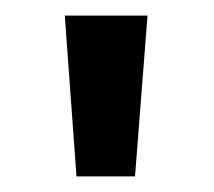

<svg xmlns="http://www.w3.org/2000/svg" viewBox="-20 -720 274 246"><path d="M63 -700H169L153 -494H78Z"/></svg>

Font: Bebas Neue Bold
Style: Regular
Weight: 700
Designer: Ryoichi Tsunekawa & LGV (GE)
Foundry: Free Software Foundation, Inc.
Version: Version 1.003 August 13, 2016